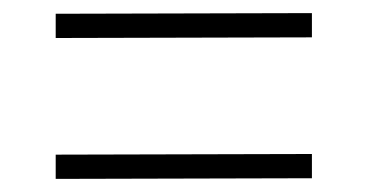

<svg xmlns="http://www.w3.org/2000/svg" viewBox="-20 -500 561 293"><path d="M65 -442V-479L456 -480V-443ZM65 -227V-264L456 -265V-228Z"/></svg>

Font: Public Sans Thin Thin
Style: Regular
Weight: 250
Version: Version 2.001